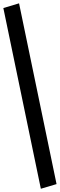

<svg xmlns="http://www.w3.org/2000/svg" viewBox="-36 -928 364 1170"><path d="M-15.6 -878.9 80.1 -907.7 308.6 193.8 212.9 222.2Z"/></svg>

Font: Gap Sans
Style: Bold
Weight: 400
Designer: Alexandre Liziard and Etienne Ozeray
Foundry: Interstices.io
Version: Version 1.610